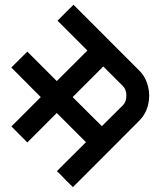

<svg xmlns="http://www.w3.org/2000/svg" viewBox="-20 -757 668 796"><path d="M284.7 -737.3 556.6 -465.3Q583.5 -438.5 593.5 -400.1Q603.5 -361.8 594 -322.5Q584.5 -283.2 555.7 -254.9L315.4 -14.2Q313.5 -12.2 305.2 -4.2Q296.9 3.9 292.2 8.8Q287.6 13.7 282.2 19Q279.3 14.6 269.5 6.3Q255.4 -7.3 249 -14.2Q230 -34.7 215.8 -47.4L249 -80.6L336.4 -167.5L215.3 -288.6L93.3 -166.5Q76.7 -183.1 60.3 -199.7Q43.9 -216.3 27.3 -232.9L60.1 -265.6L148.9 -354.5L60.1 -443.8L26.9 -477.1Q43.5 -493.7 60.1 -510Q76.7 -526.4 93.3 -543L215.3 -420.9L342.3 -547.4L218.3 -671.4ZM402.3 -233.9 489.7 -320.8Q503.9 -335 503.9 -360.8Q503.9 -385.7 490.2 -399.4L408.2 -481.4L281.2 -354.5Z"/></svg>

Font: GokturkKurgu
Style: Regular
Weight: 400
Designer: facebook.com/biligbitig
Foundry: facebook.com/biligbitig
Version: Version 1.0